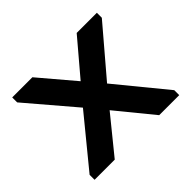

<svg xmlns="http://www.w3.org/2000/svg" viewBox="-132 -768 956 956"><g transform="rotate(-45 346.0 -290.0)"><path d="M46 0V-35L259 -295L46 -545V-580H188L344 -396L500 -580H642V-545L429 -295L642 -35V0H501L344 -192L188 0Z"/></g></svg>

Font: Orbitron
Style: Bold
Weight: 700
Designer: Matt McInerney
Foundry: The League of Moveable Type
Version: Version 2.001